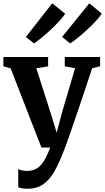

<svg xmlns="http://www.w3.org/2000/svg" viewBox="-20 -905 644 1178"><path d="M148.3 253Q130.4 253 115.8 250.5Q101.2 247.9 92 243.5V131.8Q98.7 136.6 114.1 140.1Q129.5 143.6 146.3 143.6Q170.4 143.6 190.3 135.9Q210.2 128.1 227.1 111.1Q244 94.1 258.8 66.6Q273.7 39 288.1 0H234L45.5 -485.4L0.7 -498.1V-555.4H275.2V-498.1L202.9 -486.1L291.6 -208.7L327.7 -90.9L358.9 -209.3L440.6 -486.4L377.4 -498.1V-555.4H594.1V-498.1L545.3 -486.4Q522.1 -415.3 498.8 -345.9Q475.5 -276.5 454.5 -214.9Q433.5 -153.3 416.6 -104.5Q399.7 -55.7 388.5 -24.7Q377.4 6.3 374.2 13.5Q345 90.5 315.1 144Q285.2 197.5 245.7 225.3Q206.3 253 148.3 253ZM188.9 -638.9H188.3L138.6 -678.2L300.4 -884.6L380 -820.7Q367.8 -801.5 343 -774.7Q318.2 -747.8 288.8 -720.5Q259.3 -693.1 232.4 -671.2Q205.4 -649.3 188.9 -638.9ZM410.6 -638.9H410L361 -678.5L527.9 -884.6L604.2 -821.8Q593.8 -803.6 569.2 -777Q544.6 -750.4 514.2 -722.5Q483.9 -694.5 455.9 -671.9Q427.8 -649.3 410.6 -638.9Z"/></svg>

Font: Merriweather 7pt Light
Style: Regular
Weight: 300
Designer: Eben Sorkin
Foundry: Eben Sorkin
Version: Version 2.200;gftools[0.9.31]